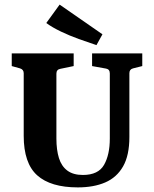

<svg xmlns="http://www.w3.org/2000/svg" viewBox="-20 -805 669 834"><path d="M598 -573V-518L558 -508Q542 -504 542 -487V-210Q542 -130 514.5 -82Q487 -34 437 -12.5Q387 9 318 9Q200 9 141.5 -43.5Q83 -96 83 -215V-487Q83 -503 67 -508L31 -518V-573H300V-518L242 -506Q225 -503 225 -485V-203Q225 -154 236 -118.5Q247 -83 272.5 -64Q298 -45 340 -45Q407 -45 432 -89Q457 -133 457 -203V-486Q457 -504 441 -507L380 -518V-573ZM425 -656 399 -609Q363 -621 322.5 -635.5Q282 -650 244.5 -668Q207 -686 181 -705L239 -785Z"/></svg>

Font: Rasa
Style: Regular
Weight: 400
Designer: Anna Giedrys (Yrsa+Rasa design), David Brezina (Yrsa art-direction, Rasa art-direction, design)
Foundry: Rosetta Type Foundry
Version: Version 2.004